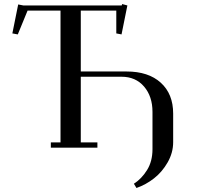

<svg xmlns="http://www.w3.org/2000/svg" viewBox="-20 -729 975 948"><path d="M41 -564 69.8 -707 95.2 -702.1H581.1L583 -709L608.9 -702.1L580.1 -559.1L554.2 -564V-676.8H378.9V-376H605Q712.9 -376 773.9 -320.6Q835 -265.1 835 -168V-26.9Q835 24.9 807.9 72.5Q780.8 120.1 740.5 151.6Q700.2 183.1 653.8 199.2L641.1 178.2Q678.7 154.3 705.8 111.1Q732.9 67.9 732.9 7.8V-176.8Q732.9 -252.9 691.4 -301.5Q649.9 -350.1 580.1 -350.1H378.9V-25.9H460.9V0H231V-25.9H278.8V-676.8H116.2L67.9 -559.1Z"/></svg>

Font: Dehuti
Style: Bold
Weight: 700
Version: Version 1.2